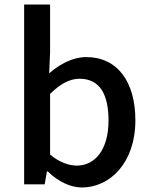

<svg xmlns="http://www.w3.org/2000/svg" viewBox="-20 -817 669 851"><path d="M87 -398V0H178L188 -57H192C238 -12 293 14 343 14C467 14 580 -95 580 -284C580 -454 501 -564 362 -564C304 -564 246 -534 198 -492L202 -586V-797H144H87ZM202 -333V-401C247 -445 289 -468 332 -468C424 -468 461 -397 461 -282C461 -154 401 -83 321 -83C288 -83 244 -96 202 -132V-266Z"/></svg>

Font: GenSekiGothic2 TW M
Style: Regular
Weight: 500
Version: Version 2.100;PS 2.1;hotconv 16.6.51;makeotf.lib2.5.65220 DE